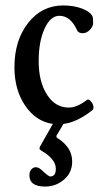

<svg xmlns="http://www.w3.org/2000/svg" viewBox="-20 -445 378 705"><path d="M146 240Q88 240 88 199Q88 185 95 177Q102 169 112 169Q124 169 140 186Q159 203 164 203Q185 203 185 175Q185 139 133 109Q125 104 125 100Q125 97 127 93L174 10Q112 1 72.5 -57Q33 -115 33 -198Q33 -297 83.5 -361Q134 -425 212 -425Q250 -425 280 -414Q310 -403 319 -386Q322 -380 322 -361Q322 -348 310 -335.5Q298 -323 284 -323Q268 -323 263 -334Q239 -387 198 -387Q165 -387 143.5 -339.5Q122 -292 122 -221Q122 -145 152.5 -97.5Q183 -50 232 -50Q263 -50 299 -78Q304 -82 311.5 -75Q319 -68 322 -58.5Q325 -49 321 -42Q264 4 213 10L191 47Q187 51 187 56Q187 61 197 66Q245 99 245 148Q245 189 215 214.5Q185 240 146 240Z"/></svg>

Font: Junicode Cond Medium
Style: Regular
Weight: 500
Width: 3
Designer: Peter S. Baker
Version: Version 2.201